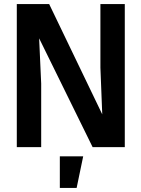

<svg xmlns="http://www.w3.org/2000/svg" viewBox="-20 -718 690 937"><path d="M62 0V-698H220L479 -160L470 -388V-698H589V0H432L171 -531L181 -310V0ZM272 199V45H386L354 199Z"/></svg>

Font: Azeret Mono Medium
Style: Regular
Weight: 500
Designer: Martin Vácha
Foundry: Displaay
Version: Version 1.002